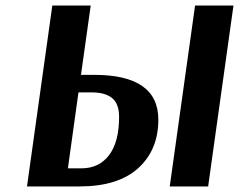

<svg xmlns="http://www.w3.org/2000/svg" viewBox="-20 -670 859 690"><path d="M168 -650H306L271 -401H318Q549 -401 549 -240Q549 -131 476.5 -65.5Q404 0 266 0H77ZM728 0H590L681 -650H819ZM262 -338 224 -65H272Q336 -65 372 -112.5Q408 -160 408 -250Q408 -297 383 -317.5Q358 -338 309 -338Z"/></svg>

Font: Arsenal
Style: Bold Italic
Weight: 700
Italic angle: -9.10001°
Designer: Andrij Shevchenko
Foundry: Stairsfor
Version: Version 2.001;PS 002.001;hotconv 1.0.88;makeotf.lib2.5.64775